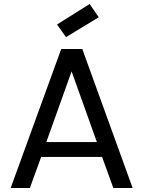

<svg xmlns="http://www.w3.org/2000/svg" viewBox="-20 -937 714 957"><path d="M128.9 0H33.2L285.2 -692.9H390.1L641.1 0H544.9L488.8 -154.8H185.1ZM210.9 -229H462.9L336.9 -581.1ZM264.2 -814.9 426.8 -917 472.2 -851.1 309.1 -752Z"/></svg>

Font: PoppinsZ
Style: Regular
Weight: 400
Designer: Ninad Kale (Devanagari), Jonny Pinhorn (Latin)
Foundry: Indian Type Foundry
Version: Version 3.002;FEAKit 1.0